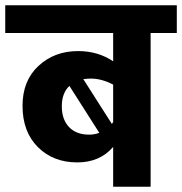

<svg xmlns="http://www.w3.org/2000/svg" viewBox="-40 -713 695 733"><path d="M635 -693V-587H535V0H392V-152Q341 -93 255 -93Q163 -93 104.5 -151.5Q46 -210 46 -309Q46 -405 107 -461.5Q168 -518 258 -518Q334 -518 392 -479V-587H-20V-693ZM392 -390Q348 -413 307 -413Q296 -413 278 -411L387 -240Q388 -241 389.5 -243.5Q391 -246 392 -247ZM196 -307Q196 -257 223.5 -228Q251 -199 300 -199Q322 -199 339 -206L225 -385Q196 -358 196 -307Z"/></svg>

Font: FiraGO
Style: Bold
Weight: 700
Designer: bBox Type
Foundry: bBox Type GmbH
Version: Version 1.001;PS 001.001;hotconv 1.0.88;makeotf.lib2.5.64775